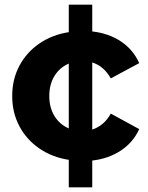

<svg xmlns="http://www.w3.org/2000/svg" viewBox="-20 -678 631 818"><path d="M452 -194 573 -128Q548 -72 495.5 -37Q443 -2 373 6V120H273V3Q202 -8 147.5 -45.5Q93 -83 62.5 -140.5Q32 -198 32 -269Q32 -340 62.5 -397.5Q93 -455 147.5 -492.5Q202 -530 273 -541V-658H373V-544Q444 -536 496 -501Q548 -466 573 -409L452 -344Q423 -396 373 -412V-126Q424 -143 452 -194ZM273 -131V-407Q235 -391 212.5 -355Q190 -319 190 -269Q190 -219 212.5 -183Q235 -147 273 -131Z"/></svg>

Font: Idrija
Style: Bold
Weight: 700
Designer: Julieta Ulanovsky
Foundry: Julieta Ulanovsky
Version: Version 7.200